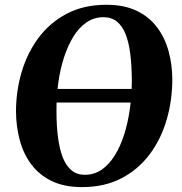

<svg xmlns="http://www.w3.org/2000/svg" viewBox="-20 -773 761 804"><path d="M323 10.5Q248.5 10.5 196 -15.2Q143.5 -41 110.8 -85Q78 -129 62.8 -186Q47.5 -243 47 -305.5Q47 -391 70.5 -471Q94 -551 141.2 -614.5Q188.5 -678 259.5 -715.5Q330.5 -753 426 -753Q500.5 -753 553 -727.5Q605.5 -702 638.2 -658Q671 -614 686.2 -557.8Q701.5 -501.5 701.5 -440.5Q701.5 -353.5 678.2 -272.8Q655 -192 607.8 -128.2Q560.5 -64.5 489.5 -27Q418.5 10.5 323 10.5ZM335 -41Q374 -41 405.2 -62.2Q436.5 -83.5 460.2 -121.5Q484 -159.5 500 -209.8Q516 -260 524 -318.5Q532 -377 532 -439Q531.5 -499 525.5 -547.2Q519.5 -595.5 506 -629.8Q492.5 -664 469.8 -682.5Q447 -701 413 -701Q374.5 -701 343 -679.8Q311.5 -658.5 288 -620.8Q264.5 -583 248.2 -533.2Q232 -483.5 224 -425.8Q216 -368 216.5 -307Q216.5 -246 223 -196.8Q229.5 -147.5 243.2 -112.8Q257 -78 279.8 -59.5Q302.5 -41 335 -41ZM682 -400.5 673 -343.5H72.5L81 -400.5Z"/></svg>

Font: Merriweather 48pt ExtraBold
Style: Italic
Weight: 800
Italic angle: -7.8°
Version: Version 2.101